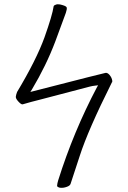

<svg xmlns="http://www.w3.org/2000/svg" viewBox="-20 -727 600 898"><path d="M502 -339Q392 -119 353 2Q313 122 310 133Q307 142 292 147Q276 153 260 151Q253 149 250 147Q247 145 247 141Q248 130 252 117Q324 -112 434 -320L439 -328L429 -327Q411 -325 400 -322L175 -263Q119 -249 86 -239H85Q79 -238 66 -252Q53 -266 54 -275Q55 -284 60 -297Q150 -447 188 -552Q225 -656 231 -698Q233 -703 243 -706Q254 -709 273 -703Q290 -698 292 -692Q294 -685 288 -667Q281 -648 239 -534Q196 -420 129 -308L122 -297L134 -300L392 -366L473 -386Q482 -388 492 -377Q503 -364 505 -350Q506 -343 503 -341L502 -340Z"/></svg>

Font: LXGW WenKai Lite Light
Style: Regular
Weight: 300
Designer: LXGW / Fontworks Inc.
Foundry: LXGW / Fontworks Inc.
Version: Version 1.511; March 25, 2025